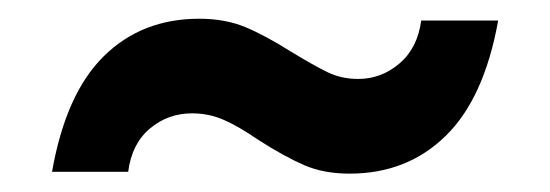

<svg xmlns="http://www.w3.org/2000/svg" viewBox="-20 -423 593 207"><path d="M36.1 -237.8Q50.8 -321.8 91.8 -362.3Q132.8 -402.8 194.8 -402.8Q222.7 -402.8 244.4 -393.8Q266.1 -384.8 293.9 -367.2Q318.8 -352.1 333.5 -345Q348.1 -337.9 366.2 -337.9Q391.1 -337.9 410.6 -354.5Q430.2 -371.1 434.1 -400.9H517.1Q502 -316.9 460.4 -276.4Q418.9 -235.8 356.9 -235.8Q329.1 -235.8 308.1 -244.9Q287.1 -253.9 258.8 -272Q236.8 -287.1 220.9 -293.9Q205.1 -300.8 187 -300.8Q161.1 -300.8 141.6 -284.4Q122.1 -268.1 118.2 -237.8Z"/></svg>

Font: Poppins Medium
Style: Regular
Weight: 500
Designer: Ninad Kale (Devanagari), Jonny Pinhorn (Latin)
Foundry: Indian Type Foundry
Version: 4.004